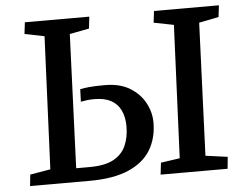

<svg xmlns="http://www.w3.org/2000/svg" viewBox="-51 -764 1037 825"><g transform="rotate(-5 468.0 -351.5)"><path d="M164 -636 79 -653 85 -703H363L357 -652L273 -636L250 -59H307Q374 -59 411.5 -79.5Q449 -100 465 -136.5Q481 -173 481 -219Q481 -260 467 -289Q453 -318 425 -333Q397 -348 354 -348Q336 -348 323.5 -346.5Q311 -345 295 -342L297 -396Q320 -400 335 -401.5Q350 -403 365.5 -403.5Q381 -404 404 -404Q468 -404 511 -378Q554 -352 576 -311Q598 -270 598 -226Q598 -159 567.5 -108Q537 -57 471.5 -28.5Q406 0 303 0H46L51 -49L139 -64ZM722 -636 636 -653 642 -703H922L916 -653L831 -636L808 -64L903 -51L898 0H609L615 -51L697 -63Z"/></g></svg>

Font: Literata 18pt Medium
Style: Italic
Weight: 500
Italic angle: -2°
Designer: Latin by Veronika Burian and Jose Scaglione. Greek by Irene Vlachou. Cyrillic by Vera Evstafieva
Foundry: TypeTogether
Version: Version 3.103;gftools[0.9.29]